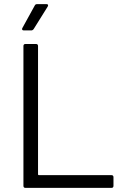

<svg xmlns="http://www.w3.org/2000/svg" viewBox="-20 -914 608 934"><path d="M94 -10V-690Q94 -700 104 -700H155Q165 -700 165 -690V-66Q165 -62 169 -62H522Q532 -62 532 -52V-10Q532 0 522 0H104Q94 0 94 -10ZM89 -778 149 -887Q152 -894 161 -894H206Q212 -894 213.5 -890.5Q215 -887 212 -882L144 -773Q139 -766 132 -766H96Q90 -766 88 -769.5Q86 -773 89 -778Z"/></svg>

Font: Amber EN
Style: Regular
Weight: 400
Designer: Jeremy Tribby
Foundry: Tribby Type Co.
Version: Version 1.403 November 24, 2021